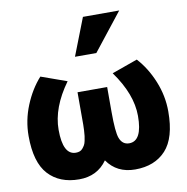

<svg xmlns="http://www.w3.org/2000/svg" viewBox="-93 -932 1025 1053"><g transform="rotate(-10 420.0 -406.0)"><path d="M337 -441H502V-302Q502 -190 515 -156Q530 -116 568 -116Q641 -116 641 -256Q641 -377 545 -510L688 -561Q742 -502 775.5 -420Q809 -338 809 -251Q809 -104 747 -36.5Q685 31 576 31Q474 31 420 -47Q365 31 264 31Q155 31 93 -36.5Q31 -104 31 -251Q31 -338 64.5 -420Q98 -502 151 -561L294 -510Q199 -379 199 -256Q199 -116 271 -116Q283 -116 292.5 -119.5Q302 -123 309 -131.5Q316 -140 321 -148.5Q326 -157 329 -172Q332 -187 333.5 -198Q335 -209 336 -229Q337 -249 337 -260.5Q337 -272 337 -294Q337 -299 337 -302ZM476 -635H357L438 -843H640Z"/></g></svg>

Font: Repo
Style: ExtraBold
Weight: 800
Designer: Stefan Peev
Foundry: Context Ltd
Version: Version 001.000